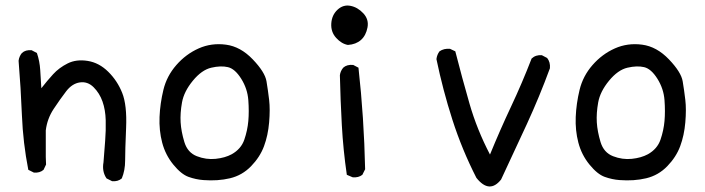

<svg xmlns="http://www.w3.org/2000/svg" viewBox="-20 -657 2540 692"><path d="M384 -4 364 -14Q347 -39 353 -72Q356 -112 359 -149.5Q362 -187 361 -224Q360 -261 349.5 -291Q339 -321 317.5 -342.5Q296 -364 268 -360Q240 -356 218.5 -328Q197 -300 173.5 -264.5Q150 -229 145 -187V-91L146 -64L137 -45Q123 -33 102 -35L82 -45Q63 -142 59 -241.5Q55 -341 47 -438Q49 -454 59 -466Q72 -478 94 -476L113 -466Q123 -437 125 -404.5Q127 -372 129 -339Q150 -366 171.5 -389.5Q193 -413 224 -428.5Q255 -444 296 -437.5Q337 -431 370 -398.5Q403 -366 420.5 -322Q438 -278 434.5 -196Q431 -114 431 -78.5Q431 -43 419 -14Q405 -2 384 -4Z M713 -8Q686 -10 659.5 -19.5Q633 -29 604.5 -64Q576 -99 564.5 -143Q553 -187 555 -235.5Q557 -284 569 -333.5Q581 -383 615.5 -422.5Q650 -462 696 -482.5Q742 -503 794.5 -496Q847 -489 891 -443Q935 -397 940.5 -364Q946 -331 950 -297Q954 -263 950 -216Q946 -169 931.5 -130Q917 -91 885 -58Q853 -25 809 -14.5Q765 -4 713 -8ZM815 -101Q849 -120 860.5 -153.5Q872 -187 875 -221Q878 -255 875 -296Q872 -337 849.5 -373Q827 -409 801.5 -415Q776 -421 741.5 -413Q707 -405 675 -366Q643 -327 636 -288Q629 -249 631 -216Q633 -183 644.5 -145Q656 -107 689.5 -94Q723 -81 757 -84.5Q791 -88 815 -101Z M1251 -18 1230 -27Q1217 -116 1212 -206Q1207 -296 1205 -386Q1207 -401 1217 -413Q1230 -425 1253 -423L1272 -413Q1282 -323 1288 -231.5Q1294 -140 1296 -47L1286 -27Q1272 -16 1251 -18ZM1234 -495Q1211 -499 1191.5 -520.5Q1172 -542 1174 -572.5Q1176 -603 1196.5 -622Q1217 -641 1243 -636Q1269 -631 1289.5 -609Q1310 -587 1304.5 -558Q1299 -529 1281 -513Q1263 -497 1234 -495Z M1697 -16Q1645 -118 1610.5 -225.5Q1576 -333 1553 -444Q1555 -460 1564 -472Q1580 -483 1602 -481L1621 -472Q1645 -378 1672 -284Q1699 -190 1746 -100Q1782 -188 1822 -273Q1862 -358 1896 -446Q1911 -460 1933 -458L1952 -448Q1964 -433 1962 -411Q1925 -310 1879 -210Q1833 -110 1786 -10Q1744 43 1697 -16Z M2213 -8Q2186 -10 2159.5 -19.5Q2133 -29 2104.5 -64Q2076 -99 2064.5 -143Q2053 -187 2055 -235.5Q2057 -284 2069 -333.5Q2081 -383 2115.5 -422.5Q2150 -462 2196 -482.5Q2242 -503 2294.5 -496Q2347 -489 2391 -443Q2435 -397 2440.5 -364Q2446 -331 2450 -297Q2454 -263 2450 -216Q2446 -169 2431.5 -130Q2417 -91 2385 -58Q2353 -25 2309 -14.5Q2265 -4 2213 -8ZM2315 -101Q2349 -120 2360.5 -153.5Q2372 -187 2375 -221Q2378 -255 2375 -296Q2372 -337 2349.5 -373Q2327 -409 2301.5 -415Q2276 -421 2241.5 -413Q2207 -405 2175 -366Q2143 -327 2136 -288Q2129 -249 2131 -216Q2133 -183 2144.5 -145Q2156 -107 2189.5 -94Q2223 -81 2257 -84.5Q2291 -88 2315 -101Z"/></svg>

Font: Kosefont JP
Style: Regular
Weight: 400
Designer: Nozomi Seto 瀬戸のぞみ
Version: Version 3.00;June 19, 2020